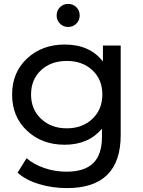

<svg xmlns="http://www.w3.org/2000/svg" viewBox="-20 -763 730 983"><path d="M371 -642Q354 -625 329 -625Q304 -625 287 -642Q270 -659 270 -684Q270 -709 287 -726Q304 -743 329 -743Q354 -743 371 -726Q388 -709 388 -684Q388 -659 371 -642ZM507 -448V-530H598V-72Q598 200 323 200Q248 200 180 179.5Q112 159 70 121L116 47Q153 79 207.5 97.5Q262 116 320 116Q413 116 457.5 72Q502 28 502 -62V-104Q433 -22 311 -22Q195 -22 118.5 -93.5Q42 -165 42 -279Q42 -392 118.5 -463.5Q195 -535 311 -535Q440 -535 507 -448ZM504 -279Q504 -356 453 -403.5Q402 -451 322 -451Q241 -451 190 -403.5Q139 -356 139 -279Q139 -203 190.5 -154.5Q242 -106 322 -106Q402 -106 453 -154.5Q504 -203 504 -279Z"/></svg>

Font: false
Style: Regular
Weight: 500
Designer: Julieta Ulanovsky
Foundry: Julieta Ulanovsky
Version: Version 7.222;hotconv 1.0.109;makeotfexe 2.5.65596